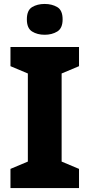

<svg xmlns="http://www.w3.org/2000/svg" viewBox="-20 -952 453 972"><path d="M380 0H33V-97L121 -134V-580L33 -617V-714H380V-617L292 -580V-134L380 -97ZM206 -932Q243 -932 270 -916Q297 -900 297 -854Q297 -809 270 -792.5Q243 -776 206 -776Q169 -776 142.5 -792.5Q116 -809 116 -854Q116 -900 142.5 -916Q169 -932 206 -932Z"/></svg>

Font: Noto Sans Sinhala UI ExtraBold
Style: Regular
Weight: 800
Designer: Jelle Bosma - Monotype Design Team
Foundry: Monotype Imaging Inc.
Version: Version 2.006; ttfautohint (v1.8.4.7-5d5b)